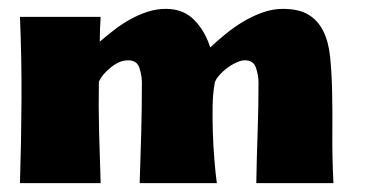

<svg xmlns="http://www.w3.org/2000/svg" viewBox="-20 -413 824 433"><path d="M558 0Q559 -59 561 -114.5Q563 -170 563 -227Q563 -242 557.5 -259.5Q552 -277 532 -277Q524 -277 513 -272Q502 -267 491.5 -259Q481 -251 473 -241.5Q465 -232 464 -224Q460 -203 459.5 -174Q459 -145 460 -114Q461 -83 463.5 -52.5Q466 -22 469 0H295Q297 -57 298.5 -113.5Q300 -170 300 -227Q300 -242 294.5 -259.5Q289 -277 269 -277Q250 -277 230.5 -261.5Q211 -246 203 -229Q202 -172 203.5 -114.5Q205 -57 207 0H25Q28 -94 28.5 -187.5Q29 -281 25 -375H207Q206 -361 205.5 -347Q205 -333 205 -319Q220 -332 237.5 -345.5Q255 -359 274 -369.5Q293 -380 313 -386.5Q333 -393 354 -393Q394 -393 418.5 -367.5Q443 -342 454 -306Q470 -321 489 -336.5Q508 -352 529 -364.5Q550 -377 572.5 -385Q595 -393 618 -393Q654 -393 675.5 -380Q697 -367 709 -343Q721 -319 724.5 -284.5Q728 -250 729 -206.5Q730 -163 729.5 -111Q729 -59 732 0Z"/></svg>

Font: CAT Rhythmus
Style: Regular
Weight: 400
Designer: Peter Wiegel nach alter Vorlage
Foundry: Peter Wiegel
Version: 1.000